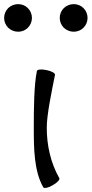

<svg xmlns="http://www.w3.org/2000/svg" viewBox="-116 -887 445 932"><path d="M39 -800C39 -818 32 -835 19 -848C7 -860 -10 -867 -28 -867C-46 -867 -63 -860 -76 -848C-89 -835 -96 -818 -96 -800C-96 -782 -89 -765 -76 -752C-63 -740 -46 -733 -28 -733C-10 -733 7 -740 19 -752C32 -765 39 -782 39 -800ZM309 -800C309 -818 302 -835 289 -848C277 -860 260 -867 242 -867C224 -867 207 -860 194 -848C181 -835 174 -818 174 -800C174 -782 181 -765 194 -752C207 -740 224 -733 242 -733C260 -733 277 -740 289 -752C302 -765 309 -782 309 -800ZM63 -542C49 -473 48 -359 48 -267C48 -167 49 -57 94 22C98 29 119 25 140 12C162 0 176 -16 172 -22C130 -96 111 -181 111 -267C111 -330 134 -439 151 -524C152 -532 134 -542 109 -547C85 -552 64 -550 63 -542Z"/></svg>

Font: Nupuram
Style: Regular
Weight: 400
Designer: Santhosh Thottingal (santhosh.thottingal@gmail.com)
Foundry: SMC
Version: Version 1.000